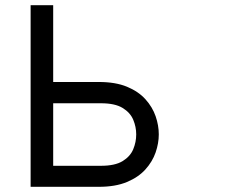

<svg xmlns="http://www.w3.org/2000/svg" viewBox="-20 -720 966 740"><path d="M98 0V-700H185V-404H361Q425 -404 469.2 -385.8Q513.5 -367.5 540.5 -337.5Q567.5 -307.5 579.8 -272Q592 -236.5 592 -202Q592 -168 579.8 -132.5Q567.5 -97 540.5 -67Q513.5 -37 469.2 -18.5Q425 0 361 0ZM185 -81H369Q423 -81 452.5 -99Q482 -117 493.5 -144.8Q505 -172.5 505 -202Q505 -231 493.5 -258.5Q482 -286 452.5 -304Q423 -322 369 -322H185Z"/></svg>

Font: Undotted
Style: Regular
Weight: 400
Designer: Delve Withrington, Dave Bailey, Thomas Jockin
Foundry: Delve Fonts LLC
Version: Version 4.000